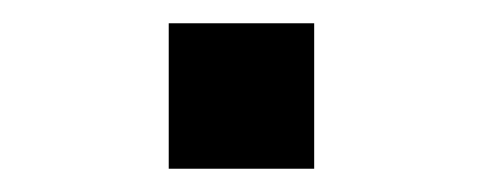

<svg xmlns="http://www.w3.org/2000/svg" viewBox="-20 -395 415 165"><path d="M125 -250V-375H250V-250Z"/></svg>

Font: Silkscreen
Style: Regular
Weight: 400
Designer: Jason Kottke
Foundry: Jason Kottke
Version: Version 1.001; ttfautohint (v1.8.4.7-5d5b)